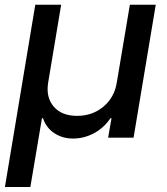

<svg xmlns="http://www.w3.org/2000/svg" viewBox="-28 -565 685 788"><path d="M-7.8 202.4 116.8 -545.5H223L169.7 -226.2Q159.8 -165.5 192.5 -127.5Q225.1 -89.5 288.4 -89.5Q351.6 -89.5 396.7 -127.5Q441.8 -165.5 451.3 -226.2L505 -545.5H611.2L520.2 0H415.8L429.7 -79.9H425.4Q398.4 -40.1 357.8 -18.3Q317.1 3.6 272 3.6Q228 3.6 194.8 -18.5Q161.6 -40.5 148.4 -79.9H144.2L96.6 202.4Z"/></svg>

Font: Karasuma Gothic
Style: Medium Italic
Weight: 500
Italic angle: 9.39998°
Designer: Rasmus Andersson / Ryoko Nishizuka
Foundry: Genbu
Version: Version 1.00